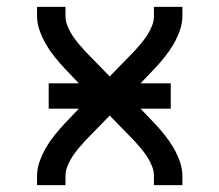

<svg xmlns="http://www.w3.org/2000/svg" viewBox="-20 -540 640 560"><path d="M88 0V-26Q88 -48 95.5 -69Q103 -90 114 -109Q125 -128 139 -145.5Q153 -163 168 -179L210 -223H122V-297H210L168 -341Q153 -357 139 -374.5Q125 -392 114 -411Q103 -430 95.5 -451Q88 -472 88 -494V-520H171V-494Q171 -479 176.5 -465Q182 -451 190 -438.5Q198 -426 207.5 -414.5Q217 -403 227 -392L300 -317L373 -392Q383 -403 392.5 -414.5Q402 -426 410 -438.5Q418 -451 423.5 -465Q429 -479 429 -494V-520H512V-494Q512 -472 504.5 -451Q497 -430 486 -411Q475 -392 461 -374.5Q447 -357 432 -341L390 -297H478V-223H390L432 -179Q447 -163 461 -145.5Q475 -128 486 -109Q497 -90 504.5 -69Q512 -48 512 -26V0H429V-26Q429 -41 423.5 -55Q418 -69 410 -81.5Q402 -94 392.5 -105.5Q383 -117 373 -128L300 -203L227 -128Q217 -117 207.5 -105.5Q198 -94 190 -81.5Q182 -69 176.5 -55Q171 -41 171 -26V0Z"/></svg>

Font: Bmono
Style: Regular
Weight: 400
Monospace: yes
Designer: Belleve Invis
Foundry: Belleve Invis
Version: Version 11.2.2; ttfautohint (v1.8.2)